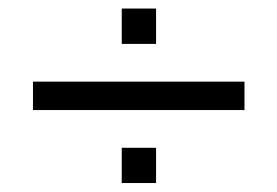

<svg xmlns="http://www.w3.org/2000/svg" viewBox="-20 -582 640 443"><path d="M56.1 -328.1V-393.6H544.1V-328.1ZM260.9 -159.7V-241H340.1V-159.7ZM260.9 -480.7V-562.3H340.1V-480.7Z"/></svg>

Font: Mona Sans ExtraLight
Style: Regular
Weight: 200
Designer: Deni Anggara
Foundry: GitHub
Version: Version 2.000